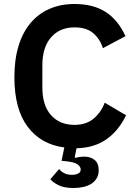

<svg xmlns="http://www.w3.org/2000/svg" viewBox="-20 -730 682 961"><path d="M353 -593Q279 -593 235.5 -543Q192 -493 192 -403V-293Q192 -202 235.5 -153.5Q279 -105 353 -105Q412 -105 449.5 -137Q487 -169 504 -216L611 -153Q574 -76 513 -33Q452 10 363 12L354 57L358 60Q380 54 403 54Q433 54 453.5 70.5Q474 87 474 122Q474 146 463.5 163Q453 180 436 190.5Q419 201 396 206Q373 211 349 211Q300 211 272 196.5Q244 182 232 167L276 116Q285 128 301 136.5Q317 145 340 145Q359 145 371.5 138.5Q384 132 384 118Q384 106 370 94Q356 82 311 77L288 75L302 8Q185 -7 118.5 -95.5Q52 -184 52 -344Q52 -432 73 -500.5Q94 -569 133.5 -615.5Q173 -662 228.5 -686Q284 -710 353 -710Q447 -710 509 -670Q571 -630 608 -549L495 -489Q480 -536 446 -564.5Q412 -593 353 -593Z"/></svg>

Font: IBM Plex Sans SmBld
Style: Regular
Weight: 600
Designer: Mike Abbink, Paul van der Laan, Pieter van Rosmalen
Foundry: Bold Monday
Version: Version 3.005